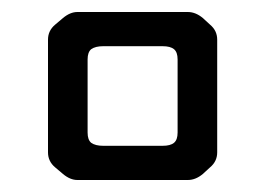

<svg xmlns="http://www.w3.org/2000/svg" viewBox="-20 -720 441 320"><path d="M109 -700H293Q306 -700 318 -690L330 -679Q342 -669 342 -654V-466Q342 -451 330 -441L318 -430Q306 -420 293 -420H109Q97 -420 85 -430L72 -441Q60 -451 60 -466V-654Q60 -669 72 -679L85 -690Q97 -700 109 -700ZM276 -499V-621Q276 -633 270 -638Q264 -643 251 -643H152Q139 -643 132 -638Q126 -633 126 -621V-499Q126 -487 132 -482Q139 -477 152 -477H251Q264 -477 270 -482Q276 -487 276 -499Z"/></svg>

Font: Electrolize
Style: Regular
Weight: 400
Designer: Valery Zaveryaev
Foundry: Cyreal (www.cyreal.org)
Version: Version 1.002